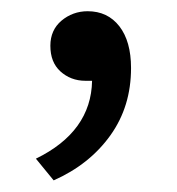

<svg xmlns="http://www.w3.org/2000/svg" viewBox="-20 -132 310 337"><path d="M74.2 184.6C116.2 166 149.4 139.6 173.8 105.5C198.2 71.3 210 32.2 210 -12.7C210 -43.9 203.1 -68.4 189.5 -85.9C175.8 -103.5 157.2 -112.3 133.8 -112.3C116.2 -112.3 100.6 -106.4 87.9 -95.7C75.2 -85 68.4 -70.3 68.4 -51.8C68.4 -32.2 74.2 -17.6 85.9 -6.8C97.7 3.9 112.3 9.8 129.9 9.8C135.7 9.8 139.6 9.8 141.6 9.8C140.6 69.3 107.4 115.2 43 146.5Z"/></svg>

Font: Gen Shin Gothic P Normal
Style: Regular
Weight: 300
Designer: [Source Han Sans]
Ryoko NISHIZUKA  (kana & ideographs); Paul D. Hunt (Latin, Greek & Cyrillic); Wenlong ZHANG  (bopomofo
Version: Version 1.002.20150607